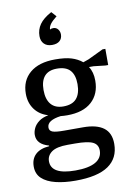

<svg xmlns="http://www.w3.org/2000/svg" viewBox="-107 -897 784 1146"><g transform="rotate(-10 285.0 -324.0)"><path d="M521 7Q521 94 455.5 139Q390 184 256 184Q188 184 135.5 171Q83 158 53.5 130.5Q24 103 24 58Q24 12 52.5 -15Q81 -42 136 -46V-50Q63 -70 63 -127Q63 -147 73 -168Q83 -189 105 -205.5Q127 -222 163 -229Q111 -244 82 -283.5Q53 -323 53 -378Q53 -458 107.5 -504Q162 -550 260 -550Q321 -550 358.5 -538.5Q396 -527 424 -504L458 -516L550 -560H567V-462H550L480 -470H452Q475 -436 475 -384Q475 -303 423 -256Q371 -209 275 -209Q265 -209 255 -209.5Q245 -210 235 -211Q195 -206 173 -192.5Q151 -179 151 -156Q151 -137 169.5 -129.5Q188 -122 239 -122H355Q437 -122 479 -90.5Q521 -59 521 7ZM291 -35H246Q179 -35 149 -13.5Q119 8 119 43Q119 124 266 124Q346 124 387.5 100.5Q429 77 429 31Q429 -5 398 -20Q367 -35 291 -35ZM161 -382Q161 -325 186.5 -295Q212 -265 261 -265Q316 -265 341.5 -295Q367 -325 367 -382Q367 -437 341.5 -465.5Q316 -494 261 -494Q211 -494 186 -465.5Q161 -437 161 -382ZM259 -638Q228 -638 210.5 -655.5Q193 -673 193 -703Q193 -742 215 -773.5Q237 -805 287 -832L314 -802Q287 -781 275 -765Q263 -749 262 -733L265 -731Q268 -736 282 -736Q300 -736 310.5 -722.5Q321 -709 321 -691Q321 -667 305 -652.5Q289 -638 259 -638Z"/></g></svg>

Font: Domine SemiBold
Style: Regular
Weight: 600
Designer: Pablo Impallari, Rodrigo Fuenzalida, Brenda Gallo
Foundry: Pablo Impallari, Rodrigo Fuenzalida, Brenda Gallo
Version: Version 2.000